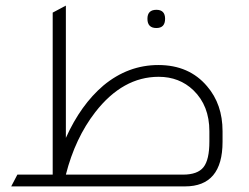

<svg xmlns="http://www.w3.org/2000/svg" viewBox="-20 -665 889 685"><path d="M215 -173Q268 -291 349 -360Q437 -433 545 -433Q655 -433 719 -357Q774 -293 774 -197V-159Q774 0 640 0H20L42 -42H168V-620L215 -645ZM538 -565Q506 -565 506 -598Q506 -630 538 -630Q569 -630 569 -598Q569 -565 538 -565ZM727 -160V-197Q727 -288 670 -343Q620 -391 546 -391Q418 -391 320 -265Q248 -172 215 -42H633Q685 -42 706 -68.5Q727 -95 727 -160Z"/></svg>

Font: Tajawal Light
Style: Regular
Weight: 300
Designer: Boutros Fonts
Foundry: Created by Boutros International 2017
Version: Version 1.700